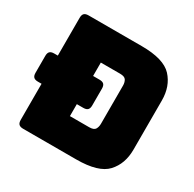

<svg xmlns="http://www.w3.org/2000/svg" viewBox="-157 -888 1069 1056"><g transform="rotate(30 378.0 -360.0)"><path d="M452 0H115Q96 0 87.5 -8.5Q79 -17 79 -36V-265H56Q37 -265 28.5 -273.5Q20 -282 20 -301V-408Q20 -427 28.5 -435.5Q37 -444 56 -444H79V-684Q79 -703 87.5 -711.5Q96 -720 115 -720H452Q593 -720 645.5 -663Q698 -606 698 -516V-204Q698 -114 645.5 -57Q593 0 452 0ZM303 -189H425Q455 -189 463.5 -203.5Q472 -218 472 -238V-481Q472 -500 463.5 -514.5Q455 -529 425 -529H303V-444H344Q363 -444 371.5 -435.5Q380 -427 380 -408V-301Q380 -282 371.5 -273.5Q363 -265 344 -265H303Z"/></g></svg>

Font: Bungee
Style: Regular
Weight: 400
Designer: David Jonathan Ross
Foundry: David Jonathan Ross
Version: Version 1.000;PS 1.0;hotconv 1.0.72;makeotf.lib2.5.5900